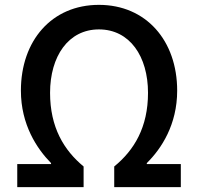

<svg xmlns="http://www.w3.org/2000/svg" viewBox="-20 -770 815 790"><path d="M51 0H324V-85C243 -152 186 -246 186 -388C186 -538 261 -649 387 -649C514 -649 589 -538 589 -388C589 -246 532 -152 450 -85V0H724V-95H584V-99C644 -158 709 -257 709 -397C709 -603 581 -750 387 -750C193 -750 66 -603 66 -397C66 -257 132 -158 190 -99V-95H51Z"/></svg>

Font: Noto Sans TC Medium
Style: Regular
Weight: 500
Designer: Ryoko NISHIZUKA 西塚涼子 (kana, bopomofo & ideographs); Paul D. Hunt (Latin, Greek & Cyrillic); Sandoll Communications 산돌커뮤니
Foundry: Adobe
Version: Version 2.004;hotconv 1.0.118;makeotfexe 2.5.65603